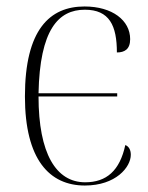

<svg xmlns="http://www.w3.org/2000/svg" viewBox="-20 -563 457 593"><path d="M242 10C338 10 384 -47 384 -85C384 -100 378 -111 367 -115C350 -36 309 0 243 0C153 0 99 -89 99 -265H342V-275H99C103 -471 160 -533 242 -533C318 -533 341 -484 341 -401C365 -401 382 -411 382 -442C382 -500 327 -543 241 -543C134 -543 57 -472 57 -265C57 -70 133 10 242 10Z"/></svg>

Font: Noto Serif Display SemiCondensed ExtraLight
Style: Regular
Weight: 200
Width: 4
Designer: Monotype Design Team
Foundry: Monotype Imaging Inc.
Version: Version 2.009